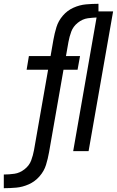

<svg xmlns="http://www.w3.org/2000/svg" viewBox="-90 -795 615 1010"><path d="M-70 195V123Q-42 123 -14 119Q14 115 39 95.5Q64 76 74 49Q84 22 89 -6L163 -428H50L62 -500H176L191 -586Q197 -620 207 -652.5Q217 -685 240.5 -712.5Q264 -740 296.5 -754.5Q329 -769 362 -772Q395 -775 428 -775V-735H505L376 0H295L418 -703Q396 -702 372 -699Q344 -695 319.5 -675.5Q295 -656 285 -629Q275 -602 270 -574L257 -500H331L318 -428H244L168 6Q162 40 152 72.5Q142 105 118 132.5Q94 160 61.5 174.5Q29 189 -4 192Q-37 195 -70 195Z"/></svg>

Font: Iosevka SS08
Style: Italic
Weight: 400
Italic angle: -10°
Monospace: yes
Designer: Belleve Invis
Foundry: Belleve Invis
Version: 2.1.0; ttfautohint (v1.8.2)